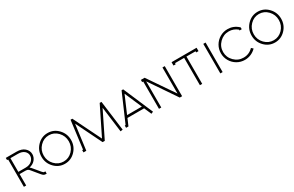

<svg xmlns="http://www.w3.org/2000/svg" viewBox="139 -1538 4002 2612"><g transform="rotate(-30 2140.0 -232.0)"><path d="M222.2 -213.9Q284.2 -213.9 320.6 -248Q356.9 -282.2 356.9 -327.1Q356.9 -369.6 322.5 -399.4Q288.1 -429.2 223.1 -429.2H106.9V-213.9ZM416 0Q397 0 383.5 -8.1Q370.1 -16.1 352.1 -38.1L278.8 -127Q275.9 -130.9 267.8 -140.4Q259.8 -149.9 258.3 -151.9Q256.8 -153.8 250.7 -160.2Q244.6 -166.5 242.7 -167.5Q240.7 -168.5 234.6 -172.1Q228.5 -175.8 224.6 -176Q220.7 -176.3 213.1 -177.7Q205.6 -179.2 197.8 -179.2Q189.9 -179.2 179.2 -179.2H106.9V0H70.8V-429.2H54.2V-463.9H223.1Q303.7 -463.9 348.4 -423.8Q393.1 -383.8 393.1 -328.1Q393.1 -279.8 360.4 -240.5Q327.6 -201.2 268.1 -188Q282.7 -178.7 305.2 -149.9L378.9 -61Q392.6 -44.9 398.9 -40.5Q405.3 -36.1 416 -36.1H429.2V0Z M549.8 -402.1Q617.7 -473.1 713.9 -473.1Q810.1 -473.1 877.9 -402.1Q945.8 -331.1 945.8 -231.9Q945.8 -132.8 877.9 -62Q810.1 8.8 713.9 8.8Q617.7 8.8 549.8 -62Q481.9 -132.8 481.9 -231.9Q481.9 -331.1 549.8 -402.1ZM575 -377.4Q516.6 -316.9 516.6 -231.9Q516.6 -147 575 -86.9Q633.3 -26.9 713.9 -26.9Q794.4 -26.9 852.1 -86.9Q909.7 -147 909.7 -231.9Q909.7 -316.9 852.1 -377.4Q794.4 -438 713.9 -438Q633.3 -438 575 -377.4Z M1007.3 0V-36.1H1020.5L1076.7 -473.1H1104.5L1319.3 -37.1L1534.7 -473.1H1562.5L1623.5 -2L1587.4 3.9L1535.6 -396L1336.4 8.8H1302.2L1103.5 -396L1051.3 0Z M2006.3 -143.1 1890.1 -412.1 1774.4 -143.1ZM1676.3 0V-36.1H1689L1878.4 -473.1H1903.3L2103 -6.8L2070.3 6.8L2021 -106.9H1759.3L1713.4 0Z M2234.9 -463.9 2515.1 -54.2V-463.9H2551.3V8.8H2514.2L2229 -411.1V0H2192.9V-429.2H2176.3V-463.9Z M2658.2 -463.9H3051.3V-411.1H3015.1V-429.2H2872.1V0H2835.9V-429.2H2692.9V-411.1H2658.2Z M3192.9 0H3156.7V-463.9H3192.9Z M3674.8 -388.2Q3614.7 -438 3540.5 -438Q3456.1 -438 3395.3 -377.2Q3334.5 -316.4 3334.5 -231.9Q3334.5 -147.5 3395.3 -87.2Q3456.1 -26.9 3540.5 -26.9Q3628.4 -26.9 3690.4 -91.8L3717.8 -66.9Q3683.6 -31.2 3637.7 -11.2Q3591.8 8.8 3540.5 8.8Q3475.1 8.8 3419.7 -23.4Q3364.3 -55.7 3332 -111.1Q3299.8 -166.5 3299.8 -231.9Q3299.8 -297.4 3332 -352.8Q3364.3 -408.2 3419.7 -440.7Q3475.1 -473.1 3540.5 -473.1Q3633.3 -473.1 3703.6 -409.2L3709.5 -403.8V-375H3674.8Z M3849.6 -402.1Q3917.5 -473.1 4013.7 -473.1Q4109.9 -473.1 4177.7 -402.1Q4245.6 -331.1 4245.6 -231.9Q4245.6 -132.8 4177.7 -62Q4109.9 8.8 4013.7 8.8Q3917.5 8.8 3849.6 -62Q3781.7 -132.8 3781.7 -231.9Q3781.7 -331.1 3849.6 -402.1ZM3874.8 -377.4Q3816.4 -316.9 3816.4 -231.9Q3816.4 -147 3874.8 -86.9Q3933.1 -26.9 4013.7 -26.9Q4094.2 -26.9 4151.9 -86.9Q4209.5 -147 4209.5 -231.9Q4209.5 -316.9 4151.9 -377.4Q4094.2 -438 4013.7 -438Q3933.1 -438 3874.8 -377.4Z"/></g></svg>

Font: RawengulkPcs
Style: Regular
Weight: 400
Version: Version 0.92